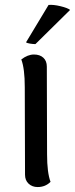

<svg xmlns="http://www.w3.org/2000/svg" viewBox="-20 -743 303 775"><path d="M184 -9Q163 12 132 12Q110 12 95.5 -1.5Q81 -15 81 -38L80 -391Q80 -466 66 -503Q92 -523 117 -523Q141 -523 155 -510Q169 -497 169 -474L170 -120Q170 -46 184 -9ZM123 -565Q113 -565 101 -567Q89 -569 85 -572L176 -723Q195 -725 224 -718Q253 -711 263 -703Z"/></svg>

Font: Arima Madurai Medium
Style: Regular
Weight: 500
Designer: Joana Correia and Natanael Gama
Foundry: NDISCOVER
Version: Version 1.020